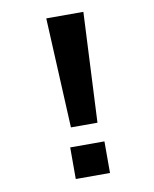

<svg xmlns="http://www.w3.org/2000/svg" viewBox="-80 -761 660 823"><g transform="rotate(-10 250.0 -350.0)"><path d="M201 -221.5 178 -700H339.5L316.5 -221.5ZM183 -137.5H332V0H183Z"/></g></svg>

Font: Trispace Thin SemiBold
Style: Regular
Weight: 600
Version: Version 1.210